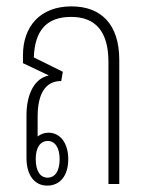

<svg xmlns="http://www.w3.org/2000/svg" viewBox="-20 -577 469 602"><path d="M128 5C169 5 194 -27 194 -78C194 -128 169 -161 132 -161C118 -161 107 -156 98 -149V-211C98 -281 121 -323 172 -323L177 -352L86 -397C89 -479 124 -524 203 -524C278 -524 320 -480 320 -383V0H354V-389C354 -502 296 -557 204 -557C105 -557 52 -493 52 -404V-379L132 -341V-340C91 -332 63 -286 63 -215V-82C63 -28 88 5 128 5ZM129 -20C106 -20 92 -41 92 -78C92 -114 106 -135 130 -135C153 -135 167 -113 167 -78C167 -41 153 -20 129 -20Z"/></svg>

Font: Noto Sans Thai Looped ExtraCondensed ExtraLight
Style: Regular
Weight: 200
Width: 2
Designer: Sasikarn Vongin, Ben Mitchell
Foundry: The Fontpad Ltd
Version: Version 1.001